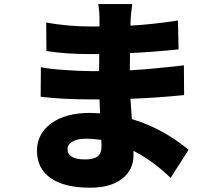

<svg xmlns="http://www.w3.org/2000/svg" viewBox="-20 -834 1040 915"><path d="M463.9 -138.7Q463.9 -155.3 462.9 -167Q425.8 -172.9 388.7 -172.9Q348.6 -172.9 325.2 -159.2Q301.8 -145.5 301.8 -124Q301.8 -74.2 385.7 -74.2Q425.8 -74.2 444.8 -88.4Q463.9 -102.5 463.9 -138.7ZM878.9 -120.1 793 13.7Q708 -68.4 616.2 -115.2V-94.7Q616.2 -24.4 561.5 18.1Q506.8 60.5 410.2 60.5Q286.1 60.5 221.2 14.6Q156.2 -31.2 156.2 -115.2Q156.2 -196.3 224.1 -246.1Q292 -295.9 409.2 -295.9Q425.8 -295.9 457 -293.9L454.1 -360.4H406.2Q277.3 -360.4 173.8 -373L174.8 -513.7Q210 -505.9 287.1 -500.5Q364.3 -495.1 408.2 -495.1H452.1L453.1 -576.2H406.2Q295.9 -576.2 201.2 -590.8L200.2 -726.6Q302.7 -708 405.3 -708H454.1V-742.2Q454.1 -781.2 448.2 -814.5H610.4Q603.5 -763.7 602.5 -742.2L601.6 -711.9Q700.2 -716.8 828.1 -736.3L831.1 -598.6Q694.3 -585 599.6 -581.1L598.6 -499Q692.4 -503.9 856.4 -522.5L857.4 -380.9Q719.7 -367.2 601.6 -363.3Q602.5 -348.6 605 -315.9Q607.4 -283.2 608.4 -266.6Q754.9 -222.7 878.9 -120.1Z"/></svg>

Font: Gen Shin Gothic Monospace Heavy
Style: Bold
Weight: 800
Designer: [Source Han Sans]
Ryoko NISHIZUKA  (kana & ideographs); Paul D. Hunt (Latin, Greek & Cyrillic); Wenlong ZHANG  (bopomofo
Version: Version 1.002.20150607